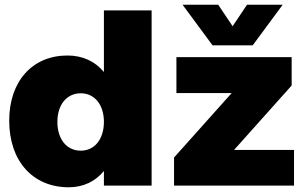

<svg xmlns="http://www.w3.org/2000/svg" viewBox="-20 -786 1290 813"><path d="M1050 -594 1177 -766H1026L965 -675L904 -766H753L880 -594ZM420 -481C383 -526 330 -551 266 -551C117 -551 19 -442 19 -275C19 -104 119 7 271 7C333 7 384 -18 420 -62V0H622V-742H420ZM971 -151 1215 -424V-544H727V-392H961L717 -119V0H1225V-151ZM322 -148C262 -148 223 -197 223 -270C223 -342 262 -391 322 -391C381 -391 420 -342 420 -270C420 -197 381 -148 322 -148Z"/></svg>

Font: Montserrat ExtraBold
Style: Regular
Weight: 800
Designer: Julieta Ulanovsky
Foundry: Julieta Ulanovsky
Version: Version 4.000